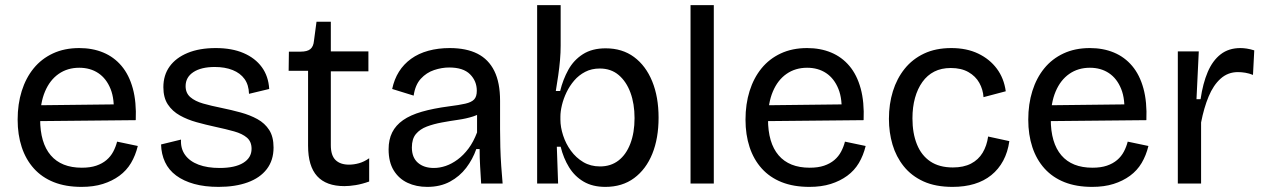

<svg xmlns="http://www.w3.org/2000/svg" viewBox="-20 -718 4944 751"><path d="M299 13Q237 13 190.5 -5.5Q144 -24 112.5 -59Q81 -94 65 -142.5Q49 -191 49 -250Q49 -311 65 -362Q81 -413 111.5 -450.5Q142 -488 187 -509Q232 -530 290 -530Q342 -530 384 -512.5Q426 -495 455.5 -460Q485 -425 499.5 -372Q514 -319 511 -248L106 -244V-306L454 -310L424 -268Q429 -329 412.5 -370Q396 -411 364.5 -432Q333 -453 290 -453Q244 -453 209.5 -429Q175 -405 156 -360Q137 -315 137 -252Q137 -159 178.5 -110.5Q220 -62 300 -62Q333 -62 356.5 -70Q380 -78 396.5 -92Q413 -106 423 -125Q433 -144 438 -164L519 -147Q510 -110 492.5 -80.5Q475 -51 447 -30.5Q419 -10 382.5 1.5Q346 13 299 13Z M835 13Q781 13 739.5 1.5Q698 -10 669 -31.5Q640 -53 625.5 -84Q611 -115 610 -153L688 -172Q686 -137 704 -112Q722 -87 756.5 -74Q791 -61 839 -61Q899 -61 931.5 -81Q964 -101 964 -136Q964 -164 946 -179.5Q928 -195 896 -204Q864 -213 822 -222Q785 -230 749 -240Q713 -250 683.5 -266.5Q654 -283 636.5 -309.5Q619 -336 619 -377Q619 -424 643.5 -458Q668 -492 714 -511Q760 -530 824 -530Q887 -530 932.5 -510.5Q978 -491 1004 -455.5Q1030 -420 1033 -370L954 -351Q953 -386 936.5 -409Q920 -432 890 -444Q860 -456 820 -456Q767 -456 736.5 -436Q706 -416 706 -381Q706 -354 724.5 -338Q743 -322 774.5 -313Q806 -304 846 -296Q885 -288 921.5 -278Q958 -268 987 -252Q1016 -236 1033 -209.5Q1050 -183 1050 -141Q1050 -91 1023.5 -56.5Q997 -22 948.5 -4.5Q900 13 835 13Z M1327 10Q1256 10 1220.5 -29Q1185 -68 1185 -148V-441H1109L1110 -516H1156Q1182 -516 1194 -526Q1206 -536 1208 -558L1218 -633H1274V-517H1421V-439H1274V-150Q1274 -110 1292.5 -92Q1311 -74 1345 -74Q1364 -74 1384 -79.5Q1404 -85 1424 -99V-8Q1396 2 1371.5 6Q1347 10 1327 10Z M1651 13Q1608 13 1574 -3Q1540 -19 1520 -51.5Q1500 -84 1500 -134Q1500 -172 1514 -200Q1528 -228 1556.5 -248Q1585 -268 1630 -281Q1675 -294 1736 -302Q1776 -307 1800 -312.5Q1824 -318 1834.5 -329Q1845 -340 1845 -363Q1845 -401 1818.5 -427.5Q1792 -454 1737 -454Q1708 -454 1678 -444Q1648 -434 1626 -410Q1604 -386 1598 -344L1514 -370Q1522 -408 1540.5 -437.5Q1559 -467 1588 -488Q1617 -509 1655.5 -519.5Q1694 -530 1739 -530Q1804 -530 1847.5 -508Q1891 -486 1913.5 -440.5Q1936 -395 1936 -324V-212Q1936 -179 1937 -142.5Q1938 -106 1940.5 -69.5Q1943 -33 1946 0H1862Q1860 -34 1858 -67Q1856 -100 1856 -135H1843Q1829 -95 1803.5 -61.5Q1778 -28 1740 -7.5Q1702 13 1651 13ZM1677 -61Q1700 -61 1723.5 -69Q1747 -77 1770 -94Q1793 -111 1812.5 -137Q1832 -163 1846 -200V-290L1873 -287Q1857 -271 1830.5 -262.5Q1804 -254 1772.5 -249.5Q1741 -245 1708.5 -239Q1676 -233 1649.5 -223Q1623 -213 1607 -194Q1591 -175 1591 -141Q1591 -102 1614.5 -81.5Q1638 -61 1677 -61Z M2348 13Q2298 13 2263 -7.5Q2228 -28 2206 -63.5Q2184 -99 2173 -144H2158L2163 0H2081V-252V-698H2173V-539Q2173 -513 2170.5 -483.5Q2168 -454 2163.5 -423Q2159 -392 2154 -362H2171Q2182 -407 2203 -445Q2224 -483 2260 -506Q2296 -529 2349 -529Q2414 -529 2460 -495Q2506 -461 2531 -400Q2556 -339 2556 -258Q2556 -177 2531.5 -116.5Q2507 -56 2460.5 -21.5Q2414 13 2348 13ZM2327 -67Q2369 -67 2399 -90Q2429 -113 2445.5 -156Q2462 -199 2462 -256Q2462 -312 2446 -355.5Q2430 -399 2400 -424.5Q2370 -450 2326 -450Q2294 -450 2269 -437Q2244 -424 2226 -403Q2208 -382 2196 -357Q2184 -332 2178 -307Q2172 -282 2172 -262V-250Q2172 -221 2182.5 -188.5Q2193 -156 2213 -128.5Q2233 -101 2261.5 -84Q2290 -67 2327 -67Z M2681 0V-698H2772V0Z M3146 13Q3084 13 3037.5 -5.5Q2991 -24 2959.5 -59Q2928 -94 2912 -142.5Q2896 -191 2896 -250Q2896 -311 2912 -362Q2928 -413 2958.5 -450.5Q2989 -488 3034 -509Q3079 -530 3137 -530Q3189 -530 3231 -512.5Q3273 -495 3302.5 -460Q3332 -425 3346.5 -372Q3361 -319 3358 -248L2953 -244V-306L3301 -310L3271 -268Q3276 -329 3259.5 -370Q3243 -411 3211.5 -432Q3180 -453 3137 -453Q3091 -453 3056.5 -429Q3022 -405 3003 -360Q2984 -315 2984 -252Q2984 -159 3025.5 -110.5Q3067 -62 3147 -62Q3180 -62 3203.5 -70Q3227 -78 3243.5 -92Q3260 -106 3270 -125Q3280 -144 3285 -164L3366 -147Q3357 -110 3339.5 -80.5Q3322 -51 3294 -30.5Q3266 -10 3229.5 1.5Q3193 13 3146 13Z M3706 13Q3639 13 3592 -8.5Q3545 -30 3515 -67.5Q3485 -105 3471 -152.5Q3457 -200 3457 -253Q3457 -311 3472.5 -361Q3488 -411 3518.5 -449Q3549 -487 3594.5 -508.5Q3640 -530 3701 -530Q3761 -530 3806 -508.5Q3851 -487 3879 -449.5Q3907 -412 3914 -361L3827 -338Q3825 -368 3810.5 -394Q3796 -420 3768 -436Q3740 -452 3699 -452Q3662 -452 3634.5 -438Q3607 -424 3588 -397.5Q3569 -371 3559 -335Q3549 -299 3549 -255Q3549 -197 3566.5 -153.5Q3584 -110 3619 -86.5Q3654 -63 3707 -63Q3749 -63 3778 -78Q3807 -93 3823.5 -120.5Q3840 -148 3845 -184L3928 -166Q3922 -123 3904 -89.5Q3886 -56 3857.5 -33Q3829 -10 3791 1.5Q3753 13 3706 13Z M4252 13Q4190 13 4143.5 -5.5Q4097 -24 4065.5 -59Q4034 -94 4018 -142.5Q4002 -191 4002 -250Q4002 -311 4018 -362Q4034 -413 4064.5 -450.5Q4095 -488 4140 -509Q4185 -530 4243 -530Q4295 -530 4337 -512.5Q4379 -495 4408.5 -460Q4438 -425 4452.5 -372Q4467 -319 4464 -248L4059 -244V-306L4407 -310L4377 -268Q4382 -329 4365.5 -370Q4349 -411 4317.5 -432Q4286 -453 4243 -453Q4197 -453 4162.5 -429Q4128 -405 4109 -360Q4090 -315 4090 -252Q4090 -159 4131.5 -110.5Q4173 -62 4253 -62Q4286 -62 4309.5 -70Q4333 -78 4349.5 -92Q4366 -106 4376 -125Q4386 -144 4391 -164L4472 -147Q4463 -110 4445.5 -80.5Q4428 -51 4400 -30.5Q4372 -10 4335.5 1.5Q4299 13 4252 13Z M4587 0V-276V-517H4669L4660 -330H4676Q4685 -392 4704 -436.5Q4723 -481 4754.5 -505.5Q4786 -530 4832 -530Q4843 -530 4856.5 -528Q4870 -526 4886 -521L4881 -425Q4866 -431 4851 -433.5Q4836 -436 4822 -436Q4783 -436 4754.5 -410.5Q4726 -385 4707.5 -340.5Q4689 -296 4678 -239V0Z"/></svg>

Font: Bricolage Grotesque 24pt
Style: Regular
Weight: 400
Designer: Mathieu Triay
Foundry: Atelier Triay
Version: Version 1.001;gftools[0.9.33.dev8+g029e19f]